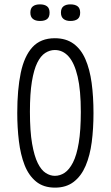

<svg xmlns="http://www.w3.org/2000/svg" viewBox="-20 -847 507 879"><path d="M232 12Q179 12 145 -16Q111 -44 92.5 -91.5Q74 -139 66.5 -201Q59 -263 59 -330Q59 -437 75 -513.5Q91 -590 128.5 -631Q166 -672 231 -672Q282 -672 316.5 -647Q351 -622 371 -576Q391 -530 399.5 -467.5Q408 -405 408 -329Q408 -258 400 -196.5Q392 -135 372 -88Q352 -41 317.5 -14.5Q283 12 232 12ZM231 -42Q255 -42 276 -56Q297 -70 314 -103Q331 -136 340.5 -193Q350 -250 350 -335Q350 -434 335.5 -496Q321 -558 294.5 -588Q268 -618 231 -618Q208 -618 187 -604.5Q166 -591 150.5 -559.5Q135 -528 126 -473.5Q117 -419 117 -336Q117 -246 127 -189Q137 -132 153 -100Q169 -68 189.5 -55Q210 -42 231 -42ZM302 -751Q282 -751 270.5 -760.5Q259 -770 259 -789Q259 -809 270.5 -818Q282 -827 302 -827Q324 -827 335.5 -818Q347 -809 347 -789Q347 -769 335.5 -760Q324 -751 302 -751ZM163 -751Q142 -751 130.5 -760.5Q119 -770 119 -789Q119 -809 130.5 -818Q142 -827 163 -827Q184 -827 195.5 -818Q207 -809 207 -789Q207 -769 196 -760Q185 -751 163 -751Z"/></svg>

Font: Bricolage Grotesque Condensed ExtraLight
Style: Regular
Weight: 250
Width: 3
Designer: Mathieu Triay
Foundry: Atelier Triay
Version: Version 1.000;gftools[0.9.30]